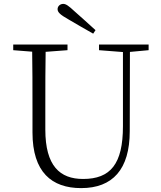

<svg xmlns="http://www.w3.org/2000/svg" viewBox="-20 -952 828 987"><path d="M471 -797C434 -830 398 -864 363 -894C333 -922 319 -932 305 -932C289 -932 276 -920 276 -905C276 -889 290 -876 329 -854C371 -829 415 -804 459 -779ZM397 15C559 15 647 -81 647 -278L648 -723H612V-303C612 -109 548 -32 407 -32C288 -32 213 -99 213 -286V-387C213 -502 213 -613 215 -723H145C147 -612 147 -500 147 -387V-271C147 -67 246 15 397 15ZM48 -694 175 -684H194L327 -694V-723H48ZM489 -694 618 -684H636L744 -694V-723H489Z"/></svg>

Font: Source Han Serif TW VF
Style: Regular
Weight: 250
Designer: Ryoko NISHIZUKA 西塚涼子 (kana & ideographs); Frank Grießhammer (Latin, Greek & Cyrillic); Wenlong ZHANG 张文龙 (bopomofo); San
Foundry: Adobe
Version: Version 2.002;hotconv 1.1.0;makeotfexe 2.6.0